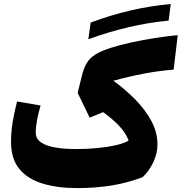

<svg xmlns="http://www.w3.org/2000/svg" viewBox="-20 -938 916 968"><path d="M830.1 -834Q729.5 -824.7 628.7 -801Q527.8 -777.3 425.3 -740.2L437 -824.2Q537.6 -861.8 636.2 -884.8Q734.9 -907.7 840.8 -918ZM876 -760.7 855.5 -586.9Q786.1 -582 707.3 -567.1Q628.4 -552.2 551.8 -530.8Q610.8 -488.3 661.4 -437Q711.9 -385.7 742.9 -328.4Q773.9 -271 773.9 -210Q773.9 -164.6 752.9 -120.1Q731.9 -75.7 699.2 -44.9Q624.5 -16.1 542.7 -2.9Q460.9 10.3 368.2 10.3Q271.5 10.3 196.3 -12Q121.1 -34.2 78.4 -85.2Q35.6 -136.2 35.6 -222.7Q35.6 -275.4 44.4 -326.2Q53.2 -377 65.9 -426.3L184.6 -406.2Q173.8 -368.7 167 -333.7Q160.2 -298.8 160.2 -269.5Q160.2 -238.3 186.8 -220.2Q213.4 -202.1 259.3 -194.3Q305.2 -186.5 362.8 -186.5Q417 -186.5 469.2 -191.4Q521.5 -196.3 563.2 -205.8Q605 -215.3 628.4 -229Q616.2 -264.6 583.7 -300Q551.3 -335.4 500 -372.6L432.1 -344.7L371.6 -469.7L392.6 -555.2Q402.3 -595.7 418 -621.1Q433.6 -646.5 461.9 -663.8Q490.2 -681.2 538.6 -696.8Q578.6 -710 637.5 -722.9Q696.3 -735.8 759.8 -746.1Q823.2 -756.3 876 -760.7Z"/></svg>

Font: Pinar-FD ExtraBold
Style: Regular
Weight: 800
Designer: Amin Abedi
Version: Version 3.000